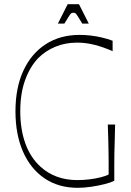

<svg xmlns="http://www.w3.org/2000/svg" viewBox="-20 -883 625 919"><path d="M352 16Q260 16 193 -29.5Q126 -75 90 -157.5Q54 -240 54 -350Q54 -463 92 -545Q130 -627 199 -671.5Q268 -716 361 -716Q386 -716 413 -713Q440 -710 467.5 -703.5Q495 -697 519 -688V-638Q474 -658 432 -668.5Q390 -679 349 -679Q293 -679 245.5 -659.5Q198 -640 163 -605Q123 -563 100 -499Q77 -435 77 -350Q77 -264 101.5 -196Q126 -128 175 -84Q208 -54 252 -37.5Q296 -21 351 -21Q378 -21 407.5 -24.5Q437 -28 462.5 -34.5Q488 -41 500 -48Q500 -86 500 -109.5Q500 -133 499.5 -154.5Q499 -176 498.5 -206Q498 -236 496 -287H531Q530 -236 529 -205Q528 -174 527.5 -150.5Q527 -127 527 -97.5Q527 -68 527 -18Q510 -9 480 -1.5Q450 6 416 11Q382 16 352 16ZM257 -770 304 -863H358L405 -770H374Q358 -796 351 -807Q344 -818 340.5 -820Q337 -822 331 -822Q326 -822 322 -820Q318 -818 311 -807Q304 -796 288 -770Z"/></svg>

Font: Ojuju ExtraLight
Style: Regular
Weight: 200
Designer: Chisaokwu Joboson, Mirko Velimirovic
Foundry: Udi Foundry
Version: Version 1.000